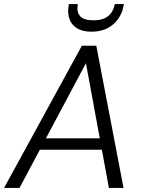

<svg xmlns="http://www.w3.org/2000/svg" viewBox="-32 -925 705 945"><path d="M-12 0 371 -700H442L576 0H504L391 -614L64 0ZM119 -188 148 -244H497L507 -188ZM418 -769Q374 -769 347 -786Q320 -803 310 -831Q300 -859 305 -892L307 -905H351Q344 -867 362 -846Q380 -825 428 -825Q475 -825 500.5 -846Q526 -867 533 -905H578L575 -892Q569 -859 549 -831Q529 -803 496.5 -786Q464 -769 418 -769Z"/></svg>

Font: DM Sans 18pt Light
Style: Italic
Weight: 300
Italic angle: -10°
Designer: Colophon Foundry, Jonny Pinhorn
Foundry: Colophon Foundry
Version: Version 4.004;gftools[0.9.30]